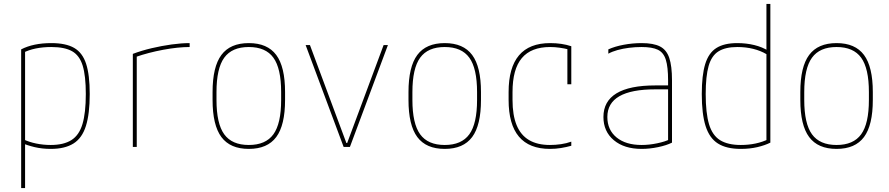

<svg xmlns="http://www.w3.org/2000/svg" viewBox="-20 -750 4540 980"><path d="M88 -498Q150 -530 242 -530Q316 -530 358.5 -505.5Q401 -481 419.5 -424.5Q438 -368 438 -270Q438 -169 418.5 -107Q399 -45 355 -17.5Q311 10 239 10Q195 10 157 1Q119 -8 90 -21L99 -39Q128 -25 164.5 -17.5Q201 -10 239 -10Q305 -10 344.5 -35Q384 -60 401 -117Q418 -174 418 -270Q418 -363 402 -415Q386 -467 348 -488.5Q310 -510 242 -510Q199 -510 162.5 -502.5Q126 -495 97 -480L108 -498V210H88Z M658 -475Q703 -492 754 -504Q805 -516 855.5 -523Q906 -530 948 -530V-510Q889 -510 813.5 -496Q738 -482 672 -459L678 -470V0H658Z M1250 10Q1155 10 1110 -50.5Q1065 -111 1065 -240V-280Q1065 -409 1110 -469.5Q1155 -530 1250 -530Q1345 -530 1390 -469.5Q1435 -409 1435 -280V-240Q1435 -111 1390 -50.5Q1345 10 1250 10ZM1250 -10Q1336 -10 1375.5 -64.5Q1415 -119 1415 -240V-280Q1415 -401 1375.5 -455.5Q1336 -510 1250 -510Q1164 -510 1124.5 -455.5Q1085 -401 1085 -280V-240Q1085 -119 1124.5 -64.5Q1164 -10 1250 -10Z M1734 0 1540 -520H1562L1748 -20H1752L1938 -520H1960L1766 0Z M2250 10Q2155 10 2110 -50.5Q2065 -111 2065 -240V-280Q2065 -409 2110 -469.5Q2155 -530 2250 -530Q2345 -530 2390 -469.5Q2435 -409 2435 -280V-240Q2435 -111 2390 -50.5Q2345 10 2250 10ZM2250 -10Q2336 -10 2375.5 -64.5Q2415 -119 2415 -240V-280Q2415 -401 2375.5 -455.5Q2336 -510 2250 -510Q2164 -510 2124.5 -455.5Q2085 -401 2085 -280V-240Q2085 -119 2124.5 -64.5Q2164 -10 2250 -10Z M2787 10Q2576 10 2576 -240V-280Q2576 -530 2788 -530Q2848 -530 2896 -514V-320H2876V-508L2881 -498Q2861 -503 2836.5 -506.5Q2812 -510 2788 -510Q2691 -510 2643.5 -453.5Q2596 -397 2596 -280V-240Q2596 -162 2617 -111Q2638 -60 2680.5 -35Q2723 -10 2787 -10Q2815 -10 2843 -14Q2871 -18 2896 -27V-6Q2871 1 2843.5 5.5Q2816 10 2787 10Z M3255 10Q3166 10 3113 -34.5Q3060 -79 3060 -153Q3060 -233 3126.5 -273.5Q3193 -314 3325 -314H3400V-294H3325Q3080 -294 3080 -153Q3080 -87 3127 -48.5Q3174 -10 3255 -10Q3293 -10 3334 -18.5Q3375 -27 3401 -40L3390 -22V-340Q3390 -408 3378.5 -445Q3367 -482 3338 -496Q3309 -510 3255 -510Q3222 -510 3190.5 -506Q3159 -502 3132 -494.5Q3105 -487 3085 -476V-498Q3118 -513 3163.5 -521.5Q3209 -530 3255 -530Q3315 -530 3348.5 -513Q3382 -496 3396 -454.5Q3410 -413 3410 -340V-22Q3382 -8 3339 1Q3296 10 3255 10Z M3761 10Q3688 10 3644.5 -17.5Q3601 -45 3581.5 -106.5Q3562 -168 3562 -270Q3562 -366 3579.5 -423Q3597 -480 3636.5 -505Q3676 -530 3743 -530Q3789 -530 3830 -520Q3871 -510 3903 -490L3893 -473Q3863 -491 3825 -500.5Q3787 -510 3743 -510Q3683 -510 3647.5 -488Q3612 -466 3597 -413.5Q3582 -361 3582 -270Q3582 -173 3599 -116Q3616 -59 3655.5 -34.5Q3695 -10 3761 -10Q3841 -10 3903 -40L3892 -22V-730H3912V-22Q3884 -8 3845.5 1Q3807 10 3761 10Z M4250 10Q4155 10 4110 -50.5Q4065 -111 4065 -240V-280Q4065 -409 4110 -469.5Q4155 -530 4250 -530Q4345 -530 4390 -469.5Q4435 -409 4435 -280V-240Q4435 -111 4390 -50.5Q4345 10 4250 10ZM4250 -10Q4336 -10 4375.5 -64.5Q4415 -119 4415 -240V-280Q4415 -401 4375.5 -455.5Q4336 -510 4250 -510Q4164 -510 4124.5 -455.5Q4085 -401 4085 -280V-240Q4085 -119 4124.5 -64.5Q4164 -10 4250 -10Z"/></svg>

Font: M PLUS 1 Code Thin
Style: Regular
Weight: 250
Designer: Coji Morishita
Foundry: UNDERFOREST DESIGN
Version: Version 1.002